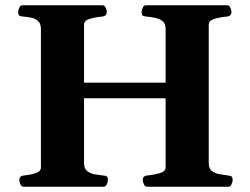

<svg xmlns="http://www.w3.org/2000/svg" viewBox="-20 -713 953 733"><path d="M70.3 0Q62 0 57.9 -9.8Q53.7 -19.5 53.7 -24.9Q53.7 -41 69.8 -43Q93.3 -44.9 114.7 -51.5Q136.2 -58.1 136.2 -74.2V-602.5Q136.2 -623.5 125 -633.1Q113.8 -642.6 97.9 -645.8Q82 -648.9 66.9 -649.9Q56.6 -650.9 53 -654.1Q49.3 -657.2 49.3 -668Q49.3 -673.3 53.5 -683.1Q57.6 -692.9 65.9 -692.9H371.1Q379.4 -692.9 383.5 -683.1Q387.7 -673.3 387.7 -668Q387.7 -651.9 371.6 -649.9Q346.7 -647.9 323.7 -641.4Q300.8 -634.8 300.8 -618.7V-90.3Q300.8 -69.3 313 -59.8Q325.2 -50.3 342.5 -47.4Q359.9 -44.4 374.5 -43Q384.8 -42 388.4 -39.1Q392.1 -36.1 392.1 -24.9Q392.1 -19.5 387.9 -9.8Q383.8 0 375.5 0ZM541.5 0Q533.2 0 529.1 -9.8Q524.9 -19.5 524.9 -24.9Q524.9 -41 541 -43Q564.5 -44.9 588.4 -51.5Q612.3 -58.1 612.3 -74.2V-602.5Q612.3 -623.5 599.9 -632.8Q587.4 -642.1 570.3 -645.3Q553.2 -648.4 538.1 -649.9Q527.8 -650.9 524.2 -654.1Q520.5 -657.2 520.5 -668Q520.5 -673.3 524.7 -683.1Q528.8 -692.9 537.1 -692.9H847.2Q855.5 -692.9 859.6 -683.1Q863.8 -673.3 863.8 -668Q863.8 -651.9 847.7 -649.9Q822.8 -647.9 799.8 -641.4Q776.9 -634.8 776.9 -618.7V-90.3Q776.9 -69.3 789.1 -60.1Q801.3 -50.8 818.6 -47.9Q835.9 -44.9 850.6 -43Q860.8 -42 864.5 -39.1Q868.2 -36.1 868.2 -24.9Q868.2 -19.5 864 -9.8Q859.9 0 851.6 0ZM260.7 -337.9V-397.5H649.9V-337.9Z"/></svg>

Font: Gelasio
Style: Bold
Weight: 700
Designer: Eben Sorkin
Foundry: Eben Sorkin
Version: Version 1.008